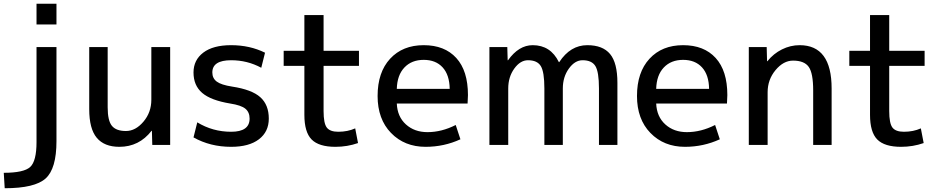

<svg xmlns="http://www.w3.org/2000/svg" viewBox="-48 -770 5004 1020"><path d="M146 -15V-520H252V-20Q252 126 194.5 178Q137 230 -23 230L-28 148Q79 148 112.5 117Q146 86 146 -15ZM146 -640V-750H252V-640Z M761 0 759 -75H757Q691 10 586 10Q506 10 466 -38Q426 -86 426 -190V-520H524V-200Q524 -129 546.5 -101.5Q569 -74 621 -74Q672 -74 714 -123.5Q756 -173 756 -240V-520H856V0Z M1180 -450Q1080 -450 1080 -385Q1080 -354 1103.5 -336.5Q1127 -319 1185 -310Q1290 -294 1335 -253.5Q1380 -213 1380 -140Q1380 -70 1327.5 -30Q1275 10 1180 10Q1069 10 980 -40L1000 -120Q1082 -70 1180 -70Q1278 -70 1278 -140Q1278 -174 1255.5 -192.5Q1233 -211 1175 -220Q1072 -237 1026 -276.5Q980 -316 980 -385Q980 -451 1032 -490.5Q1084 -530 1180 -530Q1279 -530 1360 -490L1340 -410Q1266 -450 1180 -450Z M1671 -500H1859V-420H1671V-180Q1671 -115 1688 -92.5Q1705 -70 1749 -70Q1799 -70 1839 -88L1854 -10Q1797 10 1734 10Q1646 10 1607.5 -29Q1569 -68 1569 -160V-420H1459V-500H1569V-690H1671Z M2060 -298H2341Q2340 -372 2303.5 -412Q2267 -452 2203 -452Q2139 -452 2100.5 -411.5Q2062 -371 2060 -298ZM2060 -220Q2063 -150 2108.5 -109Q2154 -68 2223 -68Q2298 -68 2373 -106L2398 -30Q2311 10 2213 10Q2101 10 2029.5 -63.5Q1958 -137 1958 -260Q1958 -386 2024.5 -458Q2091 -530 2203 -530Q2314 -530 2376 -462Q2438 -394 2438 -265Q2438 -250 2436 -220Z M2647 -520 2649 -450H2651Q2708 -530 2782 -530Q2877 -530 2921 -440H2923Q2982 -530 3072 -530Q3154 -530 3193 -483Q3232 -436 3232 -330V0H3134V-300Q3134 -388 3115 -419Q3096 -450 3047 -450Q3006 -450 2974 -405.5Q2942 -361 2942 -300V0H2844V-300Q2844 -388 2825 -419Q2806 -450 2757 -450Q2716 -450 2684 -405.5Q2652 -361 2652 -300V0H2552V-520Z M3438 -298H3719Q3718 -372 3681.5 -412Q3645 -452 3581 -452Q3517 -452 3478.5 -411.5Q3440 -371 3438 -298ZM3438 -220Q3441 -150 3486.5 -109Q3532 -68 3601 -68Q3676 -68 3751 -106L3776 -30Q3689 10 3591 10Q3479 10 3407.5 -63.5Q3336 -137 3336 -260Q3336 -386 3402.5 -458Q3469 -530 3581 -530Q3692 -530 3754 -462Q3816 -394 3816 -265Q3816 -250 3814 -220Z M4025 -520 4027 -445H4029Q4061 -485 4106 -507.5Q4151 -530 4200 -530Q4370 -530 4370 -300V0H4272V-290Q4272 -381 4248.5 -414.5Q4225 -448 4165 -448Q4114 -448 4072 -397.5Q4030 -347 4030 -280V0H3930V-520Z M4676 -500H4864V-420H4676V-180Q4676 -115 4693 -92.5Q4710 -70 4754 -70Q4804 -70 4844 -88L4859 -10Q4802 10 4739 10Q4651 10 4612.5 -29Q4574 -68 4574 -160V-420H4464V-500H4574V-690H4676Z"/></svg>

Font: Mplus 1p Medium
Style: Regular
Weight: 500
Version: Version 1.061